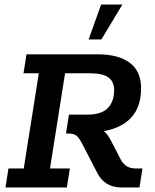

<svg xmlns="http://www.w3.org/2000/svg" viewBox="-20 -821 680 841"><path d="M4 0 17 -83H84L150 -500H83L96 -583H408Q500 -583 549 -545.5Q598 -508 598 -435Q598 -339 539 -291Q497 -257 435 -247Q452 -232 466 -205L509 -122Q520 -102 536 -92.5Q552 -83 575 -83H604L591 0H511Q476 0 449.5 -15.5Q423 -31 407 -62L338 -195Q325 -220 313 -228Q301 -236 281 -236H269L282 -319H363Q425 -319 452.5 -348Q480 -377 480 -426Q480 -464 454.5 -482Q429 -500 375 -500H265L199 -83H286L273 0ZM368 -648 423 -801H516L424 -648Z"/></svg>

Font: Rokkitt SemiBold SemiBold
Style: Italic
Weight: 600
Italic angle: -9°
Version: Version 3.103